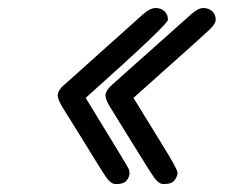

<svg xmlns="http://www.w3.org/2000/svg" viewBox="-20 -459 565 479"><path d="M124 -220.2Q124 -234.4 142.1 -249L334 -420.9Q354 -439 367.9 -439Q381.8 -439 390.4 -430.9Q398.9 -422.9 398.9 -410.2Q404.8 -403.3 193.8 -214.8Q299.8 -42 301.8 -36.1Q302.7 -33.2 303.2 -27.8Q303.2 -18.1 296.1 -9Q289.1 0 272.9 0H268.1Q256.8 0 245.8 -15.4Q234.9 -30.8 182.1 -117.2Q153.3 -164.1 133.8 -194.8Q124 -212.4 124 -220.2ZM243.2 -221.2Q243.2 -233.4 261.2 -249L454.1 -420.9Q474.1 -439 486.8 -439Q501 -439 509.5 -430.9Q518.1 -422.9 518.1 -410.2Q518.1 -400.4 504.9 -387.2Q501 -382.3 313 -214.8Q346.2 -160.6 384.8 -98.1Q422.9 -37.1 422.9 -28.1Q422.9 -19 415.5 -9.5Q408.2 0 392.1 0H387.2Q376 0 365 -15.4Q354 -30.8 300.8 -117.2Q272 -164.1 252.9 -194.8Q243.2 -211.4 243.2 -221.2Z"/></svg>

Font: CMU Typewriter Text
Style: Italic
Weight: 500
Italic angle: -14.04°
Version: Version 0.7.0